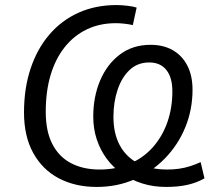

<svg xmlns="http://www.w3.org/2000/svg" viewBox="-20 -734 849 763"><path d="M364.4 8.9Q279.2 8.9 214 -25.3Q148.9 -59.5 112.2 -125.8Q75.4 -192.1 75.4 -287.1Q75.4 -383.1 101.6 -461.6Q127.7 -540.1 176.1 -596.5Q224.4 -653 292 -683.5Q359.5 -713.9 442.9 -713.9Q462.4 -713.9 486.4 -711.1Q510.5 -708.3 523 -703.8L507.8 -634.3Q492.3 -637.9 473.7 -639.9Q455 -641.9 440.3 -641.9Q376.4 -641.9 325.1 -617.3Q273.8 -592.7 237.2 -546.7Q200.5 -500.7 181.1 -435.8Q161.8 -371 161.8 -289.9Q161.8 -211.9 188.3 -161Q214.8 -110.1 262.9 -85.2Q311 -60.3 375.4 -60.3Q443.7 -60.3 497.6 -84.1Q551.6 -107.9 588.7 -150.4Q625.8 -192.8 645.4 -249.2Q665 -305.7 665 -370.8Q665 -425.8 641.2 -455.8Q617.5 -485.8 572.9 -485.8Q526.7 -485.8 495.1 -456Q463.5 -426.1 447.2 -377Q430.8 -328 430.8 -269.8Q430.8 -202.9 456.4 -155.9Q482.1 -108.9 530 -84.6Q578 -60.3 645.1 -60.3Q669.1 -60.3 691.6 -63.5Q714.1 -66.7 735.3 -73.5Q756.4 -80.2 777.3 -89.7L792.6 -25.3Q762.3 -7.9 725.3 0.5Q688.3 8.9 640.1 8.9Q589.7 8.9 545.9 -4.8Q502 -18.5 465.9 -43.5Q429.8 -68.5 404.1 -103.2Q378.5 -137.9 364.5 -180.2Q350.6 -222.4 350.6 -270.4Q350.6 -349.7 378.1 -414.5Q405.6 -479.2 456.7 -517.6Q507.7 -555.9 578.2 -555.9Q629.9 -555.9 667.1 -534.3Q704.4 -512.6 724.8 -472.7Q745.1 -432.8 745.1 -377.5Q745.1 -298.5 716.6 -228.7Q688 -158.8 636.1 -105.2Q584.1 -51.7 514.9 -21.4Q445.7 8.9 364.4 8.9Z"/></svg>

Font: Nunito Sans 12pt ExtraLight
Style: Italic
Weight: 200
Italic angle: -9°
Designer: Vernon Adams
Foundry: Vernon Adams
Version: Version 3.101;gftools[0.9.27]